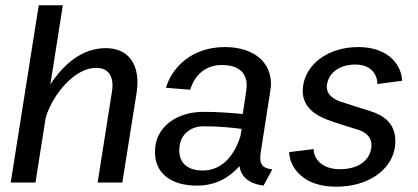

<svg xmlns="http://www.w3.org/2000/svg" viewBox="-20 -695 1590 731"><path d="M20.8 0H115L154.2 -248.3C182.5 -339.2 265.8 -436.7 345.8 -436.7C380 -436.7 408.3 -419.2 408.3 -369.2C408.3 -361.7 407.5 -352.5 405.8 -343.3L351.7 0H445.8L500.8 -346.7C502.5 -359.2 503.3 -370.8 503.3 -382.5C503.3 -453.3 467.5 -511.7 382.5 -511.7C288.3 -511.7 218.3 -445 171.7 -373.3L219.2 -675H127.5Z M572.5 -144.2C570.8 -134.2 570 -125 570 -115.8C570 -36.7 629.2 11.7 730 11.7C804.2 11.7 855.8 -21.7 891.7 -62.5C900 -7.5 950 7.5 983.3 11.7L1016.7 -50C983.3 -54.2 970.8 -65.8 970.8 -94.2C970.8 -101.7 971.7 -110 973.3 -119.2L1009.2 -349.2C1010.8 -358.3 1011.7 -367.5 1011.7 -375.8C1011.7 -458.3 946.7 -515.8 835.8 -515.8C710 -515.8 635 -438.3 611.7 -360.8L704.2 -353.3C722.5 -414.2 767.5 -447.5 825 -447.5C879.2 -447.5 919.2 -425 919.2 -370C919.2 -363.3 918.3 -356.7 917.5 -349.2L904.2 -260.8C864.2 -265 810.8 -269.2 756.7 -269.2C645 -269.2 582.5 -207.5 572.5 -144.2ZM900 -204.2 895 -175C875 -112.5 832.5 -45.8 750.8 -45.8C703.3 -45.8 662.5 -67.5 662.5 -122.5C662.5 -128.3 663.3 -135.8 664.2 -142.5C671.7 -190 713.3 -214.2 753.3 -214.2C811.7 -214.2 864.2 -209.2 900 -204.2Z M1080.8 -115.8C1082.5 -61.7 1129.2 15.8 1260 15.8C1384.2 15.8 1470 -49.2 1483.3 -133.3C1485 -142.5 1485 -150.8 1485 -159.2C1485 -227.5 1437.5 -256.7 1390.8 -271.7C1361.7 -280.8 1310 -296.7 1275.8 -308.3C1252.5 -316.7 1224.2 -332.5 1224.2 -364.2C1224.2 -366.7 1224.2 -370 1225 -373.3C1232.5 -420 1274.2 -449.2 1333.3 -449.2C1392.5 -449.2 1416.7 -411.7 1416.7 -375L1510.8 -387.5C1510 -440 1465.8 -515.8 1344.2 -515.8C1230.8 -515.8 1147.5 -453.3 1134.2 -370C1133.3 -362.5 1132.5 -355.8 1132.5 -349.2C1132.5 -285.8 1183.3 -255.8 1224.2 -240C1258.3 -226.7 1308.3 -211.7 1344.2 -200.8C1365 -194.2 1394.2 -178.3 1394.2 -142.5C1394.2 -138.3 1394.2 -134.2 1393.3 -130C1385.8 -82.5 1342.5 -50.8 1274.2 -50.8C1205 -50.8 1174.2 -90.8 1174.2 -127.5Z"/></svg>

Font: Boon Medium
Style: Italic
Weight: 500
Italic angle: -9°
Designer: Sungsit Sawaiwan
Foundry: FontUni
Version: Version 3.0